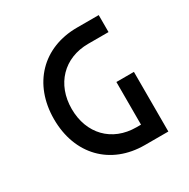

<svg xmlns="http://www.w3.org/2000/svg" viewBox="-149 -785 904 920"><g transform="rotate(-30 302.5 -325.0)"><path d="M395 0H525V-330H428V-94H403C268 -94 178 -188 178 -325C178 -461 268 -556 403 -556H515V-650H395C206 -650 80 -519 80 -325C80 -130 206 0 395 0Z"/></g></svg>

Font: Grotesk 02 Mince
Style: Bold
Weight: 400
Designer: Frank Adebiaye, contributions by Jérémy Landes, Ariel Martín Pérez
Foundry: Velvetyne Type Foundry
Version: Version 3.000;Glyphs 3.1.2 (3150)